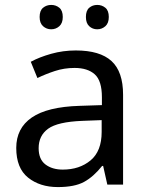

<svg xmlns="http://www.w3.org/2000/svg" viewBox="-20 -750 601 780"><path d="M288 -545Q386 -545 433 -502Q480 -459 480 -365V0H416L399 -76H395Q360 -32 321.5 -11Q283 10 215 10Q142 10 94 -28.5Q46 -67 46 -149Q46 -229 109 -272.5Q172 -316 303 -320L394 -323V-355Q394 -422 365 -448Q336 -474 283 -474Q241 -474 203 -461.5Q165 -449 132 -433L105 -499Q140 -518 188 -531.5Q236 -545 288 -545ZM314 -259Q214 -255 175.5 -227Q137 -199 137 -148Q137 -103 164.5 -82Q192 -61 235 -61Q303 -61 348 -98.5Q393 -136 393 -214V-262ZM141 -681Q141 -707 155 -718.5Q169 -730 188 -730Q207 -730 221 -718.5Q235 -707 235 -681Q235 -656 221 -643.5Q207 -631 188 -631Q169 -631 155 -643.5Q141 -656 141 -681ZM329 -681Q329 -707 342.5 -718.5Q356 -730 375 -730Q394 -730 408 -718.5Q422 -707 422 -681Q422 -656 408 -643.5Q394 -631 375 -631Q356 -631 342.5 -643.5Q329 -656 329 -681Z"/></svg>

Font: Noto Sans Meroitic
Style: Regular
Weight: 400
Designer: Monotype Design Team
Foundry: Monotype Imaging Inc.
Version: Version 2.002; ttfautohint (v1.8.4.7-5d5b)